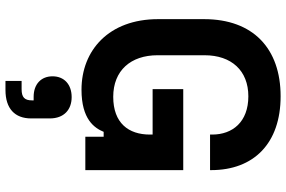

<svg xmlns="http://www.w3.org/2000/svg" viewBox="-192 -562 1046 702"><g transform="rotate(90 331.0 -211.0)"><path d="M308 14C416 14 448 -33 462 -67H480V0H602V-358H306V-246H472V-236C472 -158 430 -102 334 -102C238 -102 182 -166 182 -264V-436C182 -534 238 -596 332 -596C426 -596 472 -538 472 -464V-456H602V-460C602 -616 504 -714 332 -714C158 -714 50 -614 50 -434V-266C50 -86 164 14 308 14ZM259 120C259 161 287 189 334 189H347V195C347 222 336 233 306 233H276V292H309C377 292 413 258 413 198V130C413 78 381 50 335 50C289 50 259 77 259 120Z"/></g></svg>

Font: Meta Space
Style: Bold
Weight: 700
Designer: Meta Pool / Florian Karsten
Foundry: Meta Pool / Florian Karsten
Version: Version 2.000;Glyphs 3.1.1 (3137)